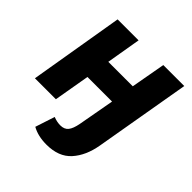

<svg xmlns="http://www.w3.org/2000/svg" viewBox="-202 -692 1049 1049"><g transform="rotate(45 322.5 -167.5)"><path d="M207 186 244 73Q272 84 298 84Q329 84 344.5 64.5Q360 45 368 2L406 -208H216L180 0H18L110 -547H272L238 -347H427L463 -547H625L529 9Q513 101 463 156.5Q413 212 319 212Q253 212 207 186Z"/></g></svg>

Font: Nebula Sans Bold
Style: Regular
Weight: 700
Italic angle: -9°
Designer: Paul D. Hunt for Adobe (as Source Sans)
Foundry: Nebula Entertainment & Broadcasting LLC
Version: Version 1.010